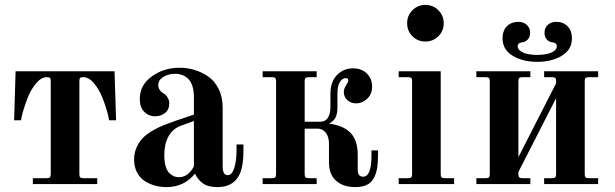

<svg xmlns="http://www.w3.org/2000/svg" viewBox="-20 -744 2485 776"><path d="M37.1 -257.8 43 -456.1H442.9L449.2 -257.8H420.9Q415 -295.9 393.1 -351.1Q379.9 -383.8 359.4 -408Q338.9 -432.1 316.9 -432.1Q307.1 -432.1 304 -429.2Q300.8 -426.3 300.8 -416V-40Q300.8 -30.8 304.2 -27.3Q307.6 -23.9 316.9 -23.9H373V0H112.8V-23.9H168.9Q178.2 -23.9 181.6 -27.3Q185.1 -30.8 185.1 -40V-416Q185.1 -426.3 181.9 -429.2Q178.7 -432.1 168.9 -432.1Q147 -432.1 126.5 -408Q106 -383.8 92.8 -351.1Q83 -326.7 75.9 -303.2Q68.8 -279.8 66.9 -268.6L64.9 -257.8Z M763.7 -254.9 710.9 -235.8Q678.2 -223.6 661.1 -193.1Q644 -162.6 644 -117.2Q644 -89.8 649.9 -70.8Q655.8 -51.8 665.5 -43.2Q675.3 -34.7 684.1 -31.2Q692.9 -27.8 702.6 -27.8Q741.2 -27.8 763.7 -71.8ZM963.9 -160.2V-134.8Q963.9 -61 941.9 -27.8Q916 12.2 858.9 12.2Q821.8 12.2 801 -2.2Q780.3 -16.6 768.1 -42Q723.6 12.2 652.8 12.2Q628.4 12.2 606.2 6.1Q584 0 564.7 -12.5Q545.4 -24.9 533.7 -47.4Q522 -69.8 522 -99.1Q522 -126 532.2 -148.7Q542.5 -171.4 557.6 -186.8Q572.8 -202.1 596.9 -216.1Q621.1 -230 641.4 -238Q661.6 -246.1 689.9 -255.9L763.7 -280.8V-349.1Q763.7 -400.4 742.7 -423.1Q721.7 -445.8 688 -445.8Q660.6 -445.8 640.1 -433.1Q619.6 -420.4 619.6 -399.9Q619.6 -381.8 635.7 -370.1Q646 -363.3 649.2 -360.8Q652.3 -358.4 658.2 -348.4Q664.1 -338.4 664.1 -326.2Q664.1 -300.3 646.7 -287.1Q629.4 -273.9 606.9 -273.9Q581.5 -273.9 563.2 -292Q544.9 -310.1 544.9 -344.2Q544.9 -399.9 593.3 -435.1Q641.6 -470.2 706.1 -470.2Q735.8 -470.2 764.6 -461.9Q793.5 -453.6 820.1 -435.8Q846.7 -418 863.3 -385.3Q879.9 -352.5 879.9 -309.1V-71.8Q879.9 -36.1 899.9 -36.1Q918 -36.1 927 -65.9Q936 -95.7 936 -134.8V-160.2Z M1507.8 -136.2V-116.2Q1507.8 -84.5 1503.9 -62.5Q1500 -40.5 1490 -22.7Q1480 -4.9 1461.4 3.7Q1442.9 12.2 1415.5 12.2Q1367.7 12.2 1338.6 -13.2Q1309.6 -38.6 1309.6 -87.9V-163.1Q1309.6 -191.4 1296.6 -207.8Q1283.7 -224.1 1263.7 -224.1H1211.4V-40Q1211.4 -30.8 1214.8 -27.3Q1218.3 -23.9 1227.5 -23.9H1259.8V0H1041.5V-23.9H1079.6Q1088.9 -23.9 1092.3 -27.3Q1095.7 -30.8 1095.7 -40V-416Q1095.7 -425.3 1092.3 -428.7Q1088.9 -432.1 1079.6 -432.1H1041.5V-456.1H1259.8V-432.1H1227.5Q1218.3 -432.1 1214.8 -428.7Q1211.4 -425.3 1211.4 -416V-252H1274.4Q1294.9 -252 1305.2 -268.1Q1315.4 -284.2 1315.4 -310.1V-363.8Q1315.4 -413.6 1341.8 -440.7Q1368.2 -467.8 1406.7 -467.8Q1441.4 -467.8 1462.6 -447Q1483.9 -426.3 1483.9 -394Q1483.9 -363.3 1463.9 -344.7Q1443.8 -326.2 1419.4 -326.2Q1399.4 -326.2 1384.5 -338.9Q1369.6 -351.6 1369.6 -372.1Q1369.6 -385.3 1378.7 -399.2Q1387.7 -413.1 1387.7 -418.9Q1387.7 -428.2 1377.4 -428.2Q1363.8 -428.2 1353.8 -412.8Q1343.8 -397.5 1343.8 -365.2V-310.1Q1343.8 -285.6 1336.7 -270.3Q1329.6 -254.9 1309.6 -244.1Q1365.7 -237.8 1395.8 -208Q1425.8 -178.2 1425.8 -118.2V-57.1Q1425.8 -29.8 1447.8 -29.8Q1481.4 -29.8 1481.4 -116.2V-136.2Z M1646.7 -702.4Q1668 -724.1 1699.2 -724.1Q1730.5 -724.1 1752 -702.4Q1773.4 -680.7 1773.4 -649.9Q1773.4 -619.1 1752 -597.7Q1730.5 -576.2 1699.2 -576.2Q1668 -576.2 1646.7 -597.7Q1625.5 -619.1 1625.5 -649.9Q1625.5 -680.7 1646.7 -702.4ZM1761.2 -456.1V-40Q1761.2 -30.8 1764.6 -27.3Q1768.1 -23.9 1777.3 -23.9H1815.4V0H1591.3V-23.9H1629.4Q1638.7 -23.9 1642.1 -27.3Q1645.5 -30.8 1645.5 -40V-416Q1645.5 -425.3 1642.1 -428.7Q1638.7 -432.1 1629.4 -432.1H1591.3V-456.1Z M1905.3 0V-23.9H1943.4Q1952.6 -23.9 1956.1 -27.3Q1959.5 -30.8 1959.5 -40V-416Q1959.5 -425.3 1956.1 -428.7Q1952.6 -432.1 1943.4 -432.1H1905.3V-456.1H2123.5V-432.1H2091.3Q2082 -432.1 2078.6 -428.7Q2075.2 -425.3 2075.2 -416V-108.9L2227.5 -407.2V-416Q2227.5 -425.3 2224.1 -428.7Q2220.7 -432.1 2211.4 -432.1H2179.2V-456.1H2397.5V-432.1H2359.4Q2350.1 -432.1 2346.7 -428.7Q2343.3 -425.3 2343.3 -416V-40Q2343.3 -30.8 2346.7 -27.3Q2350.1 -23.9 2359.4 -23.9H2397.5V0H2179.2V-23.9H2211.4Q2220.7 -23.9 2224.1 -27.3Q2227.5 -30.8 2227.5 -40V-347.2L2075.2 -48.8V-40Q2075.2 -30.8 2078.6 -27.3Q2082 -23.9 2091.3 -23.9H2123.5V0ZM2011.2 -588.9Q2011.2 -621.1 2029.3 -638.4Q2047.4 -655.8 2075.2 -655.8Q2094.7 -655.8 2108.6 -643.8Q2122.6 -631.8 2122.6 -611.8Q2122.6 -594.7 2113 -584.5Q2103.5 -574.2 2092.3 -573.2Q2072.3 -571.3 2072.3 -557.1Q2072.3 -545.4 2084.5 -537.1Q2096.7 -528.8 2114 -525.4Q2131.3 -522 2151.4 -522Q2171.4 -522 2188.7 -525.4Q2206.1 -528.8 2218.3 -537.1Q2230.5 -545.4 2230.5 -557.1Q2230.5 -571.3 2210.4 -573.2Q2199.2 -574.2 2189.9 -584.5Q2180.7 -594.7 2180.7 -611.8Q2180.7 -631.8 2194.3 -643.8Q2208 -655.8 2227.5 -655.8Q2255.4 -655.8 2273.4 -638.4Q2291.5 -621.1 2291.5 -588.9Q2291.5 -543.5 2251 -518.8Q2210.4 -494.1 2151.4 -494.1Q2092.3 -494.1 2051.8 -518.8Q2011.2 -543.5 2011.2 -588.9Z"/></svg>

Font: Flanker Steampunk
Style: Bold
Weight: 700
Designer: Alexey Kryukov, Leonardo Di Lena
Foundry: Alexey Kryukov, Leonardo Di Lena
Version: 1.210